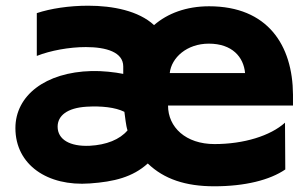

<svg xmlns="http://www.w3.org/2000/svg" viewBox="-20 -570 1075 673"><path d="M569 -200H1007C1007 -200 1007 -227 1007 -238C1006 -412 918 -548 713 -548C633 -548 567 -523 520 -482C466 -532 376 -550 289 -550C222 -550 157 -540 109 -524V-374C157 -393 223 -405 281 -405C353 -405 412 -387 412 -337V-311C383 -317 338 -322 301 -321C139 -317 34 -235 34 -121C34 8 147 84 295 73C380 67 445 51 498 3C555 58 631 83 731 83C839 83 926 61 980 24L979 -140C928 -94 835 -65 732 -65C631 -65 569 -124 569 -200ZM839 -314H575C581 -368 635 -417 712 -417C794 -417 834 -370 839 -314ZM427 -113C400 -81 353 -62 294 -59C225 -56 182 -81 182 -126C182 -164 215 -192 284 -196C335 -199 384 -194 416 -178C419 -159 421 -131 427 -113Z"/></svg>

Font: LINE Seed JP_OTF ExtraBold
Style: Regular
Weight: 800
Designer: LY Corporation & Fontrix & Fontworks
Version: Version 1.013